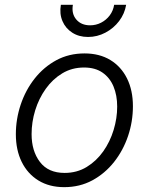

<svg xmlns="http://www.w3.org/2000/svg" viewBox="-20 -772 624 804"><path d="M249 11.7Q186.5 11.7 141.1 -16.1Q95.7 -43.9 71 -93.8Q46.4 -143.6 46.4 -210Q46.4 -273.4 66.7 -334Q86.9 -394.5 125 -442.9Q163.1 -491.2 215.8 -519.8Q268.6 -548.3 334 -548.3Q396.5 -548.3 441.9 -520.8Q487.3 -493.2 512 -443.4Q536.6 -393.6 536.6 -327.1Q536.6 -262.7 516.1 -202.1Q495.6 -141.6 457.5 -93.5Q419.4 -45.4 366.7 -16.8Q314 11.7 249 11.7ZM250.5 -47.9Q302.2 -47.9 343 -72.8Q383.8 -97.7 412.4 -138.2Q440.9 -178.7 455.8 -227.8Q470.7 -276.9 470.7 -325.7Q470.7 -373 455.3 -409.9Q439.9 -446.8 409.2 -468Q378.4 -489.3 332 -489.3Q281.2 -489.3 240.7 -464.8Q200.2 -440.4 171.4 -399.9Q142.6 -359.4 127.4 -310.1Q112.3 -260.7 112.3 -210.4Q112.3 -139.6 147.2 -93.8Q182.1 -47.9 250.5 -47.9ZM348.6 -617.2Q310.5 -617.2 282.5 -635.3Q254.4 -653.3 241.5 -683.8Q228.5 -714.4 234.9 -752H285.2Q278.8 -714.4 299.6 -690.2Q320.3 -666 357.4 -666Q381.8 -666 403.3 -677Q424.8 -688 439.5 -707.5Q454.1 -727.1 458 -752H508.3Q502 -714.4 478.8 -683.8Q455.6 -653.3 421.4 -635.3Q387.2 -617.2 348.6 -617.2Z"/></svg>

Font: Inter 17pt Light
Style: Italic
Weight: 300
Italic angle: -9.3988°
Version: Version 4.001;git-66647c0bb